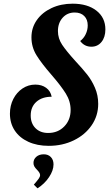

<svg xmlns="http://www.w3.org/2000/svg" viewBox="-20 -775 610 1044"><path d="M34 -157Q34 -201 52.5 -237Q71 -273 102.5 -294Q134 -315 172 -315Q207 -315 231 -297.5Q255 -280 261 -249Q209 -249 178 -221.5Q147 -194 147 -147Q147 -104 173 -78Q199 -52 242 -52Q295 -52 329.5 -87.5Q364 -123 364 -177Q364 -224 338 -266Q312 -308 260 -368Q206 -430 178.5 -474.5Q151 -519 151 -572Q151 -624 180 -665.5Q209 -707 260 -731Q311 -755 375 -755Q456 -755 504.5 -717Q553 -679 553 -615Q553 -573 532 -547Q511 -521 477 -521Q439 -521 416 -552Q435 -566 446 -589Q457 -612 457 -637Q457 -669 438 -688Q419 -707 386 -707Q346 -707 320.5 -678.5Q295 -650 295 -606Q295 -566 318 -531.5Q341 -497 390 -443Q430 -400 454.5 -369Q479 -338 496.5 -297.5Q514 -257 514 -210Q514 -146 478.5 -94Q443 -42 381.5 -12Q320 18 245 18Q182 18 134 -4Q86 -26 60 -65.5Q34 -105 34 -157ZM164 229Q183 207 190.5 196.5Q198 186 198 177Q198 170 193 162.5Q188 155 182 149Q172 139 167 130.5Q162 122 162 111Q162 91 177.5 77.5Q193 64 218 64Q242 64 256.5 79Q271 94 271 119Q271 152 246.5 188.5Q222 225 184 249Z"/></svg>

Font: Lobster
Style: Regular
Weight: 400
Designer: Impallari Type
Foundry: Impallari Type
Version: Version 2.100